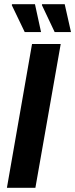

<svg xmlns="http://www.w3.org/2000/svg" viewBox="-20 -897 359 917"><path d="M13 0 133 -687H270L149 0ZM98 -744 36 -873 38 -877H147L176 -744ZM241 -744 180 -873 181 -877H289L319 -744Z"/></svg>

Font: Archivo Condensed
Style: Bold Italic
Weight: 700
Width: 3
Italic angle: -10°
Designer: Hector Gatti
Foundry: Omnibus-Type
Version: Version 2.001